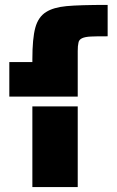

<svg xmlns="http://www.w3.org/2000/svg" viewBox="-20 -763 477 783"><path d="M18 -510H112V-521Q112 -606 124 -650Q136 -694 168 -714Q198 -733 251 -738Q304 -743 419 -743V-615Q367 -615 351 -614Q327 -613 314.5 -607Q302 -601 300 -589Q297 -577 297 -555V-369H18ZM112 -329H297V0H112Z"/></svg>

Font: Saira Stencil
Style: Regular
Weight: 400
Designer: Hector Gatti with collaboration of the Omnibus-Type team
Foundry: Omnibus-Type
Version: Version 1.003